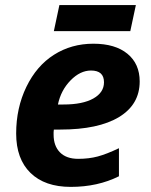

<svg xmlns="http://www.w3.org/2000/svg" viewBox="-20 -729 597 759"><path d="M214.8 -709H517.1L495.1 -606H192.9ZM339.8 -450.2Q296.9 -450.2 258.8 -411.1Q220.7 -372.1 209 -315.9H231Q306.6 -315.9 348.9 -339.6Q391.1 -363.3 391.1 -403.8Q391.1 -450.2 339.8 -450.2ZM259.8 9.8Q157.2 9.8 100.6 -45.4Q43.9 -100.6 43.9 -201.2Q43.9 -302.2 84.2 -385.5Q124.5 -468.8 193.4 -512.5Q262.2 -556.2 349.1 -556.2Q435.5 -556.2 483.9 -516.4Q532.2 -476.6 532.2 -407.2Q532.2 -315.9 450.7 -266.4Q369.1 -216.8 217.8 -216.8H192.9L191.9 -206.5V-196.8Q191.9 -152.3 217 -126.7Q242.2 -101.1 289.1 -101.1Q331.5 -101.1 366.2 -110.4Q400.9 -119.6 450.2 -143.1V-32.2Q366.2 9.8 259.8 9.8Z"/></svg>

Font: Zoram GWebM
Style: Bold Italic
Weight: 700
Italic angle: -12°
Foundry: Ascender Corporation
Version: Version 1.000